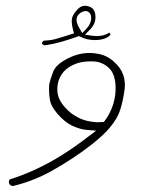

<svg xmlns="http://www.w3.org/2000/svg" viewBox="-20 -321 540 656"><path d="M241.7 -249Q241.7 -251.5 241.7 -252.9Q241.7 -254.4 241.7 -256.6Q241.7 -258.8 242.7 -261.7Q246.6 -272.9 259.8 -279.8Q266.6 -283.2 273.2 -283.2Q279.8 -283.2 285.6 -277.3Q291.5 -271.5 291.5 -260.3Q291.5 -238.8 272.9 -220.2L260.7 -208L252.4 -222.7Q244.1 -236.3 241.7 -249ZM356.9 -205.1Q355.5 -207.5 353.5 -209.5Q335.4 -197.8 311.5 -197.8Q304.2 -197.8 295.9 -198.7L270.5 -202.6L288.6 -221.2Q306.2 -239.3 306.2 -262.7Q306.2 -281.7 296.9 -291.5Q291 -296.9 283.4 -299.1Q275.9 -301.3 270.5 -301.3Q265.1 -301.3 261.2 -299.8Q252 -296.9 244.6 -288.6Q226.6 -269 225.6 -255.4Q225.1 -252.4 225.1 -248Q225.1 -235.4 229.5 -219.2L232.9 -207Q198.2 -196.3 182.1 -191.2Q166 -186 154.3 -184.3Q142.6 -182.6 129.9 -182.1Q126 -179.2 123.5 -175.3Q123.5 -172.4 124 -170.4L132.3 -166Q160.6 -169.9 188.2 -177.7Q215.8 -185.5 250 -197.8L254.9 -195.3Q276.9 -184.1 304.2 -184.1Q324.7 -184.1 339.4 -189.9Q351.6 -194.8 356.9 -202.1ZM335 95.7Q323.2 96.7 313.7 96.7Q304.2 96.7 289.6 94.2Q264.2 90.8 240.7 77.1Q220.2 65.9 203.6 47.4Q178.7 20.5 176.3 -6.8Q175.8 -11.2 175.8 -16.1Q175.8 -36.6 184.1 -55.2Q194.8 -78.6 217.3 -92.5Q239.7 -106.4 266.6 -109.9Q279.3 -111.3 290.5 -111.3Q301.8 -111.3 311.5 -109.9Q333 -106 351.1 -89.8Q375 -68.4 375 -19.5Q375 30.8 348.6 75.7Q344.2 83.5 335 95.7ZM406.7 -30.3Q406.7 -47.9 401.4 -64Q393.6 -88.4 369.1 -110.4Q344.7 -132.3 314.5 -137.2Q300.3 -140.1 286.1 -140.1Q240.7 -140.1 196.3 -112.8Q169.9 -96.7 161.6 -75.7Q152.3 -52.2 147.9 -31.2Q147.5 -23.4 147.5 -16.1Q147.5 2 150.4 19.5Q153.8 42 177.2 68.8Q201.7 96.7 227.1 108.9Q253.4 120.6 274.4 122.6L308.6 125.5L281.2 146Q189.5 217.3 102.5 257.3Q59.1 277.8 13.2 292L10.3 298.3Q10.3 305.7 13.7 310.1Q18.1 314 22.9 314.9Q92.8 298.3 155.3 263.7Q230.5 221.7 292.5 173.3Q333 141.6 355 115.2Q381.8 83.5 391.1 53Q400.4 22.5 404.8 -9.3Q406.7 -20 406.7 -30.3Z"/></svg>

Font: NaikaiFont
Style: ExtraLight
Weight: 200
Version: Version 1.89